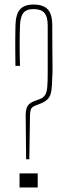

<svg xmlns="http://www.w3.org/2000/svg" viewBox="-20 -825 299 845"><path d="M95 -124 93 -320Q93 -337 97 -348.5Q101 -360 109.5 -367.8Q118 -375.5 131 -380L153 -388Q170.5 -394.5 178.2 -406.5Q186 -418.5 188 -442Q190 -465.5 190 -506V-712Q190 -751 175.5 -768Q161 -785 128 -785Q96 -785 82.8 -768Q69.5 -751 68 -712Q66.5 -674.5 66.5 -629.5Q66.5 -584.5 68 -535H48Q47.5 -568 47.2 -599Q47 -630 47.2 -658.5Q47.5 -687 48 -712Q49 -761.5 67.8 -783.2Q86.5 -805 127 -805Q170.5 -805 190.2 -783.8Q210 -762.5 210 -713Q210 -635 210.5 -594.5Q211 -554 211.2 -535.8Q211.5 -517.5 211 -506Q209.5 -473 208.5 -450.2Q207.5 -427.5 203 -412Q198.5 -396.5 187 -386Q175.5 -375.5 153 -367L137 -361Q118.5 -354 115.2 -341.8Q112 -329.5 112 -319L109 -124ZM66 0V-62H146V0Z"/></svg>

Font: Big Shoulders Display SC Thin
Style: Regular
Weight: 100
Designer: Patric King
Foundry: XO Type Co
Version: Version 2.002